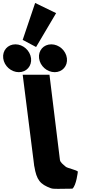

<svg xmlns="http://www.w3.org/2000/svg" viewBox="-61 -1247 634 1269"><path d="M88.9 -983.3 177.5 -936.3 309.9 -1160.2 171.3 -1227.4ZM40.9 -954C-10.1 -954 -46.1 -913 -39.8 -862C-33.6 -811 12.5 -770 63.5 -770C114.5 -770 150.4 -811 144.2 -862C137.9 -913 91.9 -954 40.9 -954ZM277.9 -954C226.9 -954 190.9 -913 197.2 -862C203.4 -811 249.5 -770 300.5 -770C351.5 -770 387.4 -811 381.2 -862C374.9 -913 328.9 -954 277.9 -954ZM89 -753H266L335 -191C337.4 -173 354.8 -161.8 373.6 -145C383.9 -135.7 444.1 -124 453.6 -113C453.6 -113 443.7 -21.3 417.6 0C333.5 0 295.1 4.3 275.1 -3C204.4 -28.9 180.4 -57.6 165.8 -148L165.3 -148L163.1 -166.5C161.7 -176.7 160.4 -187.5 159.1 -199L158.9 -200Z"/></svg>

Font: Hussar
Style: BdOpOblOne
Weight: 700
Foundry: Cannot Into Space Fonts
Version: Version 2.00